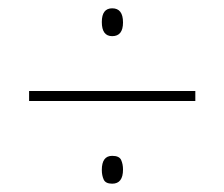

<svg xmlns="http://www.w3.org/2000/svg" viewBox="-20 -584 540 462"><path d="M276 -530Q276 -564 250 -564Q225 -564 225 -531Q225 -497 250 -497Q276 -497 276 -530ZM450 -341V-365H50V-341ZM276 -176Q276 -189 271.5 -199Q267 -209 250 -209Q225 -209 225 -175Q225 -162 229.5 -152Q234 -142 250 -142Q276 -142 276 -176Z"/></svg>

Font: Noto Sans Mono UI Condensed Thin
Style: Regular
Weight: 250
Width: 3
Designer: Monotype Design team
Foundry: Monotype Imaging Inc.
Version: 1.000